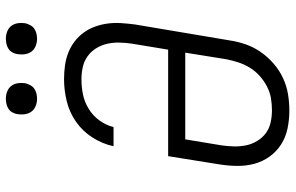

<svg xmlns="http://www.w3.org/2000/svg" viewBox="-192 -784 985 640"><g transform="rotate(-90 300.0 -464.5)"><path d="M251 8Q221 8 191.5 2Q162 -4 138 -19.5Q114 -35 97.5 -58Q81 -81 73.5 -109Q66 -137 66.5 -167.5Q67 -198 72 -228L99 -396H454L474 -517Q477 -537 477.5 -558.5Q478 -580 473.5 -599.5Q469 -619 458.5 -636Q448 -653 432 -664.5Q416 -676 396 -680.5Q376 -685 355 -685Q330 -685 305 -680Q280 -675 257 -661Q234 -647 218 -625Q202 -603 196 -578H132Q140 -615 161 -648Q182 -681 213.5 -703Q245 -725 282 -734Q319 -743 355 -743Q378 -743 400.5 -740Q423 -737 443.5 -729Q464 -721 481 -708Q498 -695 510.5 -678Q523 -661 530.5 -640.5Q538 -620 541 -598Q544 -576 542.5 -553Q541 -530 538 -507L485 -192Q481 -165 472 -138.5Q463 -112 446.5 -88Q430 -64 407.5 -44.5Q385 -25 359 -13Q333 -1 305.5 3.5Q278 8 251 8ZM252 -50Q273 -50 293 -53.5Q313 -57 332 -67Q351 -77 367 -91.5Q383 -106 394 -124Q405 -142 411.5 -162Q418 -182 422 -202L444 -339H155L135 -218Q132 -198 131.5 -177Q131 -156 135 -136.5Q139 -117 149.5 -99.5Q160 -82 175.5 -70.5Q191 -59 211 -54.5Q231 -50 252 -50ZM490 -833Q478 -833 466.5 -837.5Q455 -842 448 -851Q441 -860 439 -872.5Q437 -885 439 -898Q440 -906 444.5 -914.5Q449 -923 456.5 -928Q464 -933 473 -935Q482 -937 490 -937Q503 -937 514.5 -932.5Q526 -928 533 -919Q540 -910 542 -897.5Q544 -885 542 -872Q540 -864 535.5 -855.5Q531 -847 523.5 -842Q516 -837 507.5 -835Q499 -833 490 -833ZM290 -833Q278 -833 266.5 -837.5Q255 -842 248 -851Q241 -860 239 -872.5Q237 -885 239 -898Q240 -906 244.5 -914.5Q249 -923 256.5 -928Q264 -933 273 -935Q282 -937 290 -937Q303 -937 314.5 -932.5Q326 -928 333 -919Q340 -910 342 -897.5Q344 -885 342 -872Q340 -864 335.5 -855.5Q331 -847 323.5 -842Q316 -837 307.5 -835Q299 -833 290 -833Z"/></g></svg>

Font: Iosevka Slab LtExObl
Style: Regular
Weight: 300
Width: 7
Italic angle: -9°
Monospace: yes
Designer: Belleve Invis
Foundry: Belleve Invis
Version: Version 11.1.0; ttfautohint (v1.8.3)